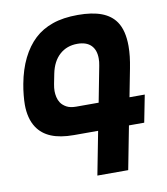

<svg xmlns="http://www.w3.org/2000/svg" viewBox="-83 -813 768 883"><g transform="rotate(-10 301.0 -371.5)"><path d="M339.4 -202.1H226.6Q162.6 -202.1 120.8 -219.5Q79.1 -236.8 56.2 -271.5Q42 -293 35.2 -320.1Q28.3 -347.2 28.3 -378.4Q28.3 -397.5 30.8 -423.1Q33.2 -448.7 38.1 -474.6Q50.3 -540.5 75.4 -591.3Q100.6 -642.1 136.7 -675.8Q171.9 -708.5 221.4 -725.8Q271 -743.2 339.8 -743.2Q405.8 -743.2 449.5 -726.8Q493.2 -710.4 516.6 -676.3Q544.9 -634.8 544.9 -562Q544.9 -538.1 542 -512.9Q539.1 -487.8 533.7 -460L508.3 -329.1H579.6L554.7 -202.1H483.4L444.3 0H300.3ZM364.3 -329.1 396.5 -496.1Q398.4 -504.9 399.2 -513.7Q399.9 -522.5 399.9 -529.8Q399.9 -569.3 378.2 -591.1Q356.4 -612.8 314.5 -612.8Q265.1 -612.8 231.4 -582.5Q197.8 -552.2 186.5 -496.1L177.2 -449.2Q175.3 -440.4 174.6 -431.9Q173.8 -423.3 173.8 -416.5Q173.8 -403.3 177 -388.7Q180.2 -374 188.5 -361.3Q197.8 -347.7 214.8 -338.4Q231.9 -329.1 259.3 -329.1Z"/></g></svg>

Font: Hack
Style: Bold Italic
Weight: 700
Italic angle: -11°
Monospace: yes
Designer: Christopher Simpkins
Foundry: Christopher Simpkins
Version: Version 2.017; ttfautohint (v1.4.1) -l 4 -r 80 -G 350 -x 0 -